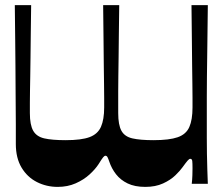

<svg xmlns="http://www.w3.org/2000/svg" viewBox="-20 -720 872 752"><path d="M794 -700Q793 -604 792 -536Q791 -468 790.5 -421Q790 -374 790 -341Q790 -308 790 -284Q790 -260 790 -238Q790 -211 790 -180Q790 -149 790.5 -117.5Q791 -86 792 -56Q793 -26 794 0H731Q733 -17 733.5 -33.5Q734 -50 734 -61Q734 -81 733 -89.5Q732 -98 725 -98Q721 -98 714.5 -90.5Q708 -83 695 -65Q686 -52 667 -33.5Q648 -15 618.5 -1.5Q589 12 549 12Q508 12 480 -1.5Q452 -15 434.5 -37.5Q417 -60 408 -87Q404 -99 401 -104.5Q398 -110 393 -110Q389 -110 384 -104Q379 -98 366 -77Q353 -57 330.5 -36.5Q308 -16 276.5 -2Q245 12 206 12Q162 12 124.5 -7Q87 -26 64.5 -63.5Q42 -101 42 -156Q42 -197 42 -233Q42 -269 41.5 -304Q41 -339 41 -377.5Q41 -416 40.5 -462.5Q40 -509 39.5 -567Q39 -625 38 -700H102Q101 -636 100.5 -585.5Q100 -535 99.5 -494.5Q99 -454 98.5 -422Q98 -390 97.5 -364.5Q97 -339 97 -318Q97 -297 97 -277Q97 -231 110 -208Q123 -185 153.5 -178Q184 -171 237 -171Q299 -171 331 -183Q363 -195 375.5 -223.5Q388 -252 388 -299Q388 -315 388 -337Q388 -359 387.5 -390Q387 -421 386.5 -464Q386 -507 385.5 -565Q385 -623 384 -700H447Q446 -636 445.5 -585Q445 -534 444.5 -493.5Q444 -453 443.5 -421Q443 -389 443 -363.5Q443 -338 443 -317.5Q443 -297 443 -277Q443 -231 455.5 -208Q468 -185 498.5 -178Q529 -171 581 -171Q643 -171 676 -182.5Q709 -194 721.5 -222.5Q734 -251 734 -299Q734 -315 734 -337Q734 -359 733.5 -390Q733 -421 732.5 -464Q732 -507 731.5 -565Q731 -623 730 -700Z"/></svg>

Font: Ojuju ExtraLight
Style: Bold
Weight: 700
Version: Version 1.000